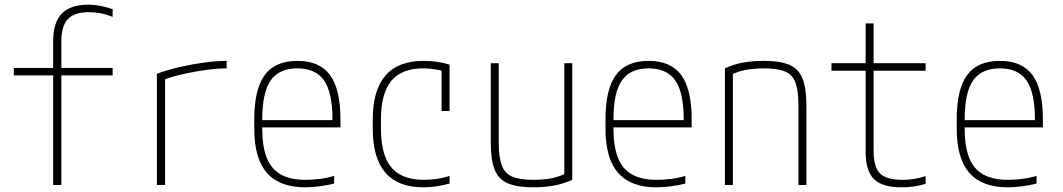

<svg xmlns="http://www.w3.org/2000/svg" viewBox="-20 -790 4540 820"><path d="M207 0V-468H39V-500H207V-614Q207 -694 244 -732Q281 -770 357 -770Q382 -770 406.5 -765.5Q431 -761 461 -751V-718Q433 -729 409 -733.5Q385 -738 360 -738Q298 -738 270 -708.5Q242 -679 242 -614V-500H461V-468H242V0Z M650 -475Q696 -492 748.5 -504Q801 -516 852.5 -523Q904 -530 948 -530V-498Q908 -498 861 -491.5Q814 -485 766 -474.5Q718 -464 675 -448L685 -466V0H650Z M1284 10Q1174 10 1120 -51.5Q1066 -113 1066 -240V-280Q1066 -409 1110.5 -469.5Q1155 -530 1250 -530Q1345 -530 1389.5 -469.5Q1434 -409 1434 -280V-246H1083V-277H1411L1400 -263V-279Q1400 -395 1364 -446.5Q1328 -498 1250 -498Q1172 -498 1136 -446.5Q1100 -395 1100 -279V-241Q1100 -164 1119.5 -115.5Q1139 -67 1180 -44.5Q1221 -22 1285 -22Q1315 -22 1346.5 -26Q1378 -30 1407 -39V-6Q1379 1 1346 5.5Q1313 10 1284 10Z M1788 10Q1572 10 1572 -240V-280Q1572 -530 1789 -530Q1850 -530 1900 -514V-316H1866V-507L1879 -485Q1858 -491 1834 -494.5Q1810 -498 1787 -498Q1695 -498 1651 -444.5Q1607 -391 1607 -279V-241Q1607 -166 1626.5 -117.5Q1646 -69 1687 -45.5Q1728 -22 1790 -22Q1818 -22 1846 -26Q1874 -30 1900 -39V-6Q1874 1 1846 5.5Q1818 10 1788 10Z M2258 10Q2189 10 2149 -7Q2109 -24 2092.5 -65.5Q2076 -107 2076 -180V-520H2110V-181Q2110 -119 2123 -84Q2136 -49 2168 -35.5Q2200 -22 2258 -22Q2289 -22 2313.5 -25Q2338 -28 2360.5 -35Q2383 -42 2405 -53L2390 -30V-520H2424V-22Q2389 -6 2348.5 2Q2308 10 2258 10Z M2784 10Q2674 10 2620 -51.5Q2566 -113 2566 -240V-280Q2566 -409 2610.5 -469.5Q2655 -530 2750 -530Q2845 -530 2889.5 -469.5Q2934 -409 2934 -280V-246H2583V-277H2911L2900 -263V-279Q2900 -395 2864 -446.5Q2828 -498 2750 -498Q2672 -498 2636 -446.5Q2600 -395 2600 -279V-241Q2600 -164 2619.5 -115.5Q2639 -67 2680 -44.5Q2721 -22 2785 -22Q2815 -22 2846.5 -26Q2878 -30 2907 -39V-6Q2879 1 2846 5.5Q2813 10 2784 10Z M3076 -498Q3112 -515 3152 -522.5Q3192 -530 3242 -530Q3312 -530 3351.5 -513Q3391 -496 3407.5 -454.5Q3424 -413 3424 -340V0H3390V-339Q3390 -402 3377.5 -436.5Q3365 -471 3333 -484.5Q3301 -498 3242 -498Q3213 -498 3187.5 -495Q3162 -492 3140 -485.5Q3118 -479 3095 -467L3110 -490V0H3076Z M3831 10Q3748 10 3712.5 -25Q3677 -60 3677 -142V-488H3531V-520H3677V-690H3711V-520H3933V-488H3711V-146Q3711 -76 3738.5 -49Q3766 -22 3835 -22Q3862 -22 3886 -26Q3910 -30 3933 -38V-5Q3907 3 3882.5 6.5Q3858 10 3831 10Z M4284 10Q4174 10 4120 -51.5Q4066 -113 4066 -240V-280Q4066 -409 4110.5 -469.5Q4155 -530 4250 -530Q4345 -530 4389.5 -469.5Q4434 -409 4434 -280V-246H4083V-277H4411L4400 -263V-279Q4400 -395 4364 -446.5Q4328 -498 4250 -498Q4172 -498 4136 -446.5Q4100 -395 4100 -279V-241Q4100 -164 4119.5 -115.5Q4139 -67 4180 -44.5Q4221 -22 4285 -22Q4315 -22 4346.5 -26Q4378 -30 4407 -39V-6Q4379 1 4346 5.5Q4313 10 4284 10Z"/></svg>

Font: M PLUS Code Latin ExtraLight
Style: Regular
Weight: 250
Designer: Coji Morishita
Foundry: UNDERFOREST DESIGN
Version: Version 1.002; ttfautohint (v1.8.3)